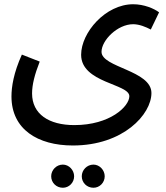

<svg xmlns="http://www.w3.org/2000/svg" viewBox="-20 -454 783 904"><path d="M34 0C34 155 158 231 323 231C561 231 693 84 693 -16C693 -123 458 -136 458 -210C458 -264 533 -340 607 -340C636 -340 667 -327 690 -315L729 -396C705 -414 658 -434 607 -434C477 -434 362 -301 362 -196C362 -63 589 -60 589 -1C589 47 498 135 330 135C210 135 131 83 131 -14C131 -55 143 -103 167 -164L83 -197C44 -111 34 -45 34 0ZM420 430C449 430 473 406 473 376C473 347 449 321 420 321C389 321 365 347 365 376C365 406 389 430 420 430ZM276 430C305 430 329 406 329 376C329 347 305 321 276 321C245 321 221 347 221 376C221 406 245 430 276 430Z"/></svg>

Font: Noto Sans Arabic SemCond Med
Style: Regular
Weight: 500
Width: 4
Designer: Monotype Design Team, Nadine Chahine, Nizar Qandah and Khaled Hosny
Foundry: Monotype Imaging Inc.
Version: Version 2.012